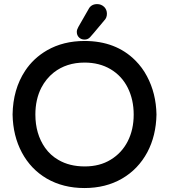

<svg xmlns="http://www.w3.org/2000/svg" viewBox="-20 -905 833 946"><path d="M358.4 -748Q358.4 -758.8 366.2 -772.5L416 -859.4Q428.7 -884.8 459 -884.8Q478.5 -884.8 493.2 -871.1Q506.8 -857.4 506.8 -837.4Q506.8 -817.4 494.1 -804.7Q425.8 -722.7 423.8 -721.7Q413.1 -710 396.5 -710Q379.9 -710 369.1 -720.7Q358.4 -731.4 358.4 -748ZM396.5 -703.1Q550.8 -703.1 646.5 -607.4Q681.6 -572.3 704.1 -529.3Q749 -445.3 751 -340.8Q749 -236.3 706.1 -155.3Q661.1 -71.3 581.1 -24.9Q501 21.5 396 21.5Q291 21.5 210 -25.4Q131.8 -71.3 87.9 -153.3Q43.9 -235.4 42 -340.8Q43.9 -464.8 103.5 -555.7Q144.5 -618.2 211.9 -657.2Q292 -703.1 396.5 -703.1ZM396.5 -596.7Q307.6 -596.7 245.1 -547.9Q207 -517.6 183.6 -472.7Q154.3 -415 154.3 -340.8Q154.3 -245.1 202.1 -176.8Q228.5 -139.6 267.6 -117.2Q322.3 -85 397.5 -85Q471.7 -85 525.4 -118.2Q580.1 -151.4 609.4 -209Q638.7 -266.6 638.7 -340.3Q638.7 -414.1 609.4 -472.7Q580.1 -531.2 524.9 -564Q469.7 -596.7 396.5 -596.7Z"/></svg>

Font: FakePearl
Style: SemiBold
Weight: 400
Version: Version 1.2